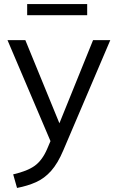

<svg xmlns="http://www.w3.org/2000/svg" viewBox="-20 -700 579 947"><path d="M17 0ZM17 0ZM64 227 45 160Q115 144 151.5 117.5Q188 91 212 36L229 -4L17 -502H105L273 -92L439 -502H524L292 42Q265 106 232 143Q199 180 157.5 198.5Q116 217 64 227ZM114 -625V-680H410V-625Z"/></svg>

Font: Winston
Style: Regular
Weight: 400
Designer: Original fonts by Vernon Adams / Changes by Cristiano Sobral
Foundry: Original fonts by Vernon Adams / Changes by Cristiano Sobral
Version: Version 2.503;July 17, 2020;FontCreator 13.0.0.2655 64-bit